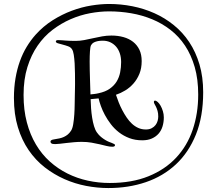

<svg xmlns="http://www.w3.org/2000/svg" viewBox="-20 -722 1089 962"><path d="M526.9 -702.1Q585.4 -702.1 643.3 -690.7Q701.2 -679.2 753.7 -655.8Q806.2 -632.3 850.8 -596.2Q895.5 -560.1 928.2 -511Q960.9 -461.9 979.5 -399.2Q998 -336.4 998 -259.8Q998 -138.2 961.7 -48.1Q925.3 42 861.3 101.6Q797.4 161.1 710.7 190.7Q624 220.2 522.9 220.2Q468.3 220.2 411.9 209.5Q355.5 198.7 303 175.5Q250.5 152.3 204.3 116.5Q158.2 80.6 123.8 30.5Q89.4 -19.5 69.6 -84.5Q49.8 -149.4 49.8 -231Q49.8 -283.7 57.6 -329.6Q65.4 -375.5 79.6 -415Q93.8 -454.6 113.8 -487.5Q133.8 -520.5 158.2 -547.9Q196.8 -590.8 243.7 -620.4Q290.5 -649.9 339.6 -668.2Q388.7 -686.5 437 -694.3Q485.4 -702.1 526.9 -702.1ZM526.9 -665Q481 -665 431.2 -655.8Q381.3 -646.5 333.7 -625.7Q286.1 -605 243.4 -572.5Q200.7 -540 168.5 -493.4Q136.2 -446.8 117.2 -385.5Q98.1 -324.2 98.1 -246.1Q98.1 -170.9 114.5 -108.9Q130.9 -46.9 160.2 2.2Q189.5 51.3 229.7 87.4Q270 123.5 318.1 147.5Q366.2 171.4 419.9 183.1Q473.6 194.8 529.8 194.8Q641.1 194.8 724.1 161.1Q807.1 127.4 862.5 68.1Q918 8.8 945.6 -72.3Q973.1 -153.3 973.1 -248Q973.1 -325.2 955.6 -386Q938 -446.8 907.2 -493.2Q876.5 -539.6 834.2 -572.3Q792 -605 742.2 -625.5Q692.4 -646 637.7 -655.5Q583 -665 526.9 -665ZM538.1 -543.9Q570.8 -543.9 598.6 -536.1Q626.5 -528.3 646.7 -512.5Q667 -496.6 678.5 -472.7Q689.9 -448.7 689.9 -416Q689.9 -379.9 678.5 -352.1Q667 -324.2 648.7 -303.5Q630.4 -282.7 607.4 -268.8Q584.5 -254.9 561 -247.1Q566.4 -230 574.5 -209.7Q582.5 -189.5 592.8 -169.9Q603 -150.4 615 -132.8Q627 -115.2 641.1 -102.1Q655.3 -88.9 672.6 -81.1Q689.9 -73.2 710.9 -73.2Q728 -73.2 740 -79.6Q752 -85.9 759.3 -95.5Q766.6 -105 769.8 -116.5Q772.9 -127.9 772.9 -138.2Q772.9 -154.3 769.5 -166Q766.1 -177.7 762 -186.3Q757.8 -194.8 754.4 -200.7Q751 -206.5 751 -210.9Q751 -217.8 756.8 -217.8Q762.7 -217.8 770.5 -210.7Q778.3 -203.6 784.9 -191.9Q791.5 -180.2 796.1 -165Q800.8 -149.9 800.8 -133.8Q800.8 -109.9 794.4 -88.9Q788.1 -67.9 774.7 -52.5Q761.2 -37.1 741 -28.1Q720.7 -19 692.9 -19Q657.2 -19 628.2 -30Q599.1 -41 575.9 -59.1Q552.7 -77.1 535.4 -99.9Q518.1 -122.6 505.6 -145.8Q493.2 -168.9 485.4 -190.9Q477.5 -212.9 474.1 -229L434.1 -225.1Q434.6 -203.6 436.3 -179.4Q438 -155.3 441.7 -132.3Q445.3 -109.4 451.2 -89.8Q457 -70.3 465.8 -58.1Q475.1 -44.9 486.1 -35.9Q497.1 -26.9 507.3 -20.8Q517.6 -14.6 526.1 -11.2Q534.7 -7.8 540 -5.9Q549.8 -2 553 0Q556.2 2 556.2 5.9Q556.2 8.8 553 11Q549.8 13.2 543 13.2Q529.3 13.2 513.7 9.3Q498 5.4 479.5 1Q460.9 -3.4 438.5 -7.3Q416 -11.2 389.2 -11.2Q371.6 -11.2 351.6 -9.5Q331.5 -7.8 313.2 -5.6Q294.9 -3.4 280 -1.7Q265.1 0 256.8 0Q242.7 0 237.8 -3.4Q232.9 -6.8 232.9 -12.2Q232.9 -16.6 237.1 -19.5Q241.2 -22.5 252 -23.9Q265.6 -25.9 277.8 -28.6Q290 -31.2 300.5 -36.1Q311 -41 319.8 -48.3Q328.6 -55.7 335.9 -66.9Q343.3 -78.1 346.9 -100.3Q350.6 -122.6 352.3 -148.7Q354 -174.8 354.2 -200.9Q354.5 -227.1 355 -246.1Q355 -255.9 355.5 -270.3Q356 -284.7 356 -301.8Q356 -326.7 355.7 -353.5Q355.5 -380.4 354 -404.5Q352.5 -428.7 349.6 -447.5Q346.7 -466.3 340.8 -475.1Q334.5 -485.4 321 -490.2Q307.6 -495.1 293.9 -498.5Q280.3 -502 270 -505.1Q259.8 -508.3 259.8 -514.2Q259.8 -521 271 -521Q280.8 -521 289.6 -520.3Q298.3 -519.5 308.1 -518.8Q317.9 -518.1 330.1 -517.6Q342.3 -517.1 358.9 -517.1Q379.9 -517.1 401.9 -521.2Q423.8 -525.4 446.3 -530.5Q468.8 -535.6 491.7 -539.8Q514.6 -543.9 538.1 -543.9ZM433.1 -249Q441.9 -250 451.9 -251Q461.9 -252 474.1 -254.9Q508.3 -262.2 530 -277.6Q551.8 -293 564.5 -313.7Q577.1 -334.5 582 -359.4Q586.9 -384.3 586.9 -411.1Q586.9 -435.1 580.3 -454.8Q573.7 -474.6 561.5 -488.5Q549.3 -502.4 532.5 -510.3Q515.6 -518.1 495.1 -518.1Q480 -518.1 469.7 -515.9Q459.5 -513.7 452.4 -510.3Q445.3 -506.8 441.7 -502.7Q438 -498.5 436 -495.1Q432.1 -487.3 430.7 -464.8Q429.2 -442.4 429.2 -413.1Q429.2 -392.1 429.7 -369.4Q430.2 -346.7 430.9 -325.4Q431.6 -304.2 432.1 -286.1Q432.6 -268.1 433.1 -255.9Z"/></svg>

Font: Henny Penny
Style: Regular
Weight: 400
Version: Version 1.001